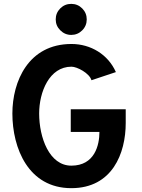

<svg xmlns="http://www.w3.org/2000/svg" viewBox="-20 -958 734 991"><path d="M267.6 -857.9C267.6 -835.9 275.4 -817.4 291 -801.8C306.6 -786.1 325.7 -777.8 347.7 -777.8C369.6 -777.8 388.7 -785.6 404.3 -801.3C419.9 -816.9 427.7 -835.9 427.7 -857.9C427.7 -879.9 419.9 -898.9 404.3 -914.6C388.7 -930.2 369.6 -938 347.7 -938C325.7 -938 306.6 -930.2 291 -914.6C275.4 -898.9 267.6 -879.9 267.6 -857.9ZM348.1 13.2C559.6 13.2 628.9 -166.5 628.9 -322.8V-394H345.2V-276.9H493.2C493.2 -209 468.8 -103 348.1 -103C234.4 -103 182.1 -248 182.1 -372.1C182.1 -482.9 234.4 -613.8 349.1 -613.8C377.9 -613.8 441.9 -580.1 452.1 -543.9L578.1 -585.9C538.1 -676.8 448.2 -731 349.1 -731C126 -731 43.9 -537.1 43.9 -372.1C43.9 -193.8 126 13.2 348.1 13.2Z"/></svg>

Font: Tuffy
Style: Bold
Weight: 700
Designer: Thatcher Ulrich, Karoly Barta, Michael Everson
Version: Version 001.270